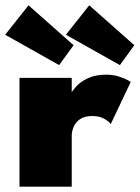

<svg xmlns="http://www.w3.org/2000/svg" viewBox="-60 -704 527 724"><path d="M210.5 0H13.5V-410.5H210.5V-352H208Q213.5 -363 228.8 -379.5Q244 -396 271.8 -409.2Q299.5 -422.5 341.5 -422.5Q369.5 -422.5 395 -413.2Q420.5 -404 433 -395L357.5 -236Q351 -246 333 -256.2Q315 -266.5 288 -266.5Q259 -266.5 242 -254.8Q225 -243 217.8 -225.8Q210.5 -208.5 210.5 -192ZM392 -458.5 188.5 -573 276.5 -684 446.5 -533.5ZM163 -458.5 -40.5 -573 47.5 -684 217.5 -533.5Z"/></svg>

Font: League Spartan Thin Black
Style: Regular
Weight: 900
Version: Version 2.002